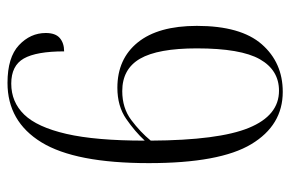

<svg xmlns="http://www.w3.org/2000/svg" viewBox="-151 -613 774 512"><g transform="rotate(-90 236.0 -357.0)"><path d="M247 10Q158 10 107.5 -74Q57 -158 57 -347Q57 -543 112.5 -633.5Q168 -724 271 -724Q339 -724 371.5 -693.5Q404 -663 404 -622Q404 -596 390.5 -584.5Q377 -573 355 -573Q355 -647 336 -680.5Q317 -714 269 -714Q220 -714 186.5 -679.5Q153 -645 135 -567Q117 -489 117 -358Q141 -384 175 -407.5Q209 -431 258 -431Q335 -431 379 -376.5Q423 -322 423 -219Q423 -102 374 -46Q325 10 247 10ZM250 0Q305 0 334 -51Q363 -102 363 -219Q363 -323 335.5 -370.5Q308 -418 249 -418Q204 -418 172 -394Q140 -370 117 -342Q118 -161 151 -80.5Q184 0 250 0Z"/></g></svg>

Font: Noto Serif Display Condensed Light
Style: Regular
Weight: 300
Width: 3
Designer: Monotype Design Team
Foundry: Monotype Imaging Inc.
Version: Version 2.009